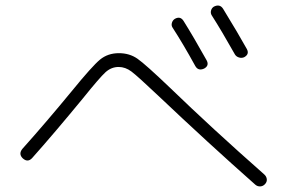

<svg xmlns="http://www.w3.org/2000/svg" viewBox="-20 -770 1040 693"><path d="M611.3 -702.1Q630.9 -712.9 642.6 -694.3Q678.7 -636.7 725.6 -552.7Q736.3 -533.2 716.8 -522.5Q695.3 -512.7 684.6 -532.2Q640.6 -612.3 602.5 -670.9Q597.7 -678.7 600.6 -688Q603.5 -697.3 611.3 -702.1ZM752 -746.1Q773.4 -756.8 785.2 -738.3Q840.8 -647.5 871.1 -592.8Q880.9 -574.2 861.3 -563.5Q852.5 -559.6 842.8 -562.5Q833 -565.4 828.1 -573.2Q780.3 -658.2 744.1 -714.8Q739.3 -722.7 741.7 -731.9Q744.1 -741.2 752 -746.1ZM95.7 -199.2Q80.1 -182.6 62.5 -198.2Q45.9 -213.9 60.5 -232.4Q144.5 -326.2 239.3 -441.4Q312.5 -531.2 340.8 -554.7Q369.1 -578.1 409.2 -578.1Q447.3 -578.1 476.1 -558.1Q504.9 -538.1 593.8 -453.1Q743.2 -308.6 933.6 -140.6Q941.4 -133.8 942.9 -124Q944.3 -114.3 937 -106Q929.7 -97.7 919.4 -97.2Q909.2 -96.7 901.4 -103.5Q732.4 -252.9 548.8 -426.8Q476.6 -495.1 454.6 -511.7Q432.6 -528.3 408.2 -528.3Q381.8 -528.3 360.8 -509.3Q339.8 -490.2 279.3 -415Q175.8 -289.1 95.7 -199.2Z"/></svg>

Font: Rounded Mgen+ 1mn light
Style: Regular
Weight: 200
Designer: [Source Han Sans]
Ryoko NISHIZUKA  (kana & ideographs); Paul D. Hunt (Latin, Greek & Cyrillic); Wenlong ZHANG  (bopomofo
Version: Version 1.059.20150602